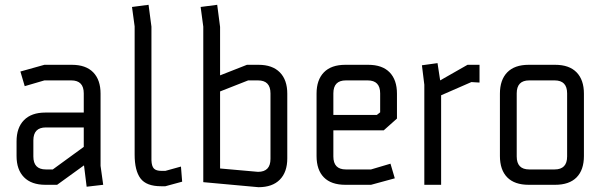

<svg xmlns="http://www.w3.org/2000/svg" viewBox="-20 -770 2514 800"><path d="M65 -472 165 -500H279Q338 -500 368.5 -468.5Q399 -437 399 -380V-79L410 0L341 8L330 -81L218 0H169Q111 0 80 -31.5Q49 -63 49 -120V-181Q49 -238 80 -269.5Q111 -301 169 -301H329V-381Q329 -435 277 -435H165L83 -411ZM171 -64H200L329 -158V-239H171Q119 -239 119 -185V-118Q119 -64 171 -64Z M611 -659V-102Q612 -77 621.5 -67.5Q631 -58 653 -58H669L734 -76L739 -13L669 6H651Q590 6 565.5 -26.5Q541 -59 541 -126V-660L530 -741L599 -750Z M1057 10 827 -11V-659L816 -741L885 -750L897 -658V-456L1009 -500H1057Q1115 -500 1146 -468.5Q1177 -437 1177 -380V-110Q1177 -53 1146 -21.5Q1115 10 1057 10ZM1014 -435 897 -389V-68L1055 -54Q1107 -54 1107 -108V-381Q1107 -435 1055 -435Z M1419 0Q1360 0 1329.5 -31Q1299 -62 1299 -120V-380Q1299 -437 1329.5 -468.5Q1360 -500 1419 -500H1514Q1573 -500 1603.5 -468.5Q1634 -437 1634 -380V-276L1579 -227H1369V-118Q1369 -64 1421 -64H1526L1607 -88L1625 -27L1526 0ZM1369 -381V-291H1550L1564 -302V-381Q1564 -435 1512 -435H1421Q1369 -435 1369 -381Z M1978 -500V-426L1944 -428L1818 -373V0H1748V-417L1738 -498L1803 -507L1814 -435L1928 -500Z M2291 -435H2185Q2133 -435 2133 -381V-118Q2133 -64 2185 -64H2291Q2343 -64 2343 -118V-381Q2343 -435 2291 -435ZM2293 0H2183Q2124 0 2093.5 -31Q2063 -62 2063 -120V-380Q2063 -437 2093.5 -468.5Q2124 -500 2183 -500H2293Q2352 -500 2382.5 -468.5Q2413 -437 2413 -380V-120Q2413 -62 2382.5 -31Q2352 0 2293 0Z"/></svg>

Font: Strong
Style: Regular
Weight: 400
Designer: Roman Shchyukin (Gaslight Type Foundry)
Foundry: Cyreal (www.cyreal.org)
Version: Version 1.001